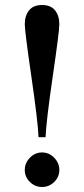

<svg xmlns="http://www.w3.org/2000/svg" viewBox="-20 -741 336 767"><path d="M162 -193H134Q131 -259 105 -437.5Q79 -616 79 -644Q79 -678 96 -699.5Q113 -721 148 -721Q183 -721 200 -699.5Q217 -678 217 -644Q217 -616 191 -438Q165 -260 162 -193ZM196.5 -111Q217 -90 217 -62Q217 -34 196.5 -14Q176 6 148 6Q120 6 99.5 -14Q79 -34 79 -62Q79 -90 99.5 -111Q120 -132 148 -132Q176 -132 196.5 -111Z"/></svg>

Font: Justus
Style: Roman
Weight: 500
Version: Version 001.001